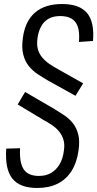

<svg xmlns="http://www.w3.org/2000/svg" viewBox="-20 -828 484 956"><path d="M165 108Q79 108 41.5 61Q4 14 11 -88L80 -90Q76 -18 98 15Q120 48 174 48Q209 48 234.5 33Q260 18 276.5 -9.5Q293 -37 298 -77Q303 -109 296 -132Q289 -155 274.5 -173Q260 -191 240 -204.5Q220 -218 196 -231L68 -308L105 -370L248 -287Q274 -271 299 -254.5Q324 -238 342.5 -215Q361 -192 369.5 -159Q378 -126 371 -79Q363 -19 336.5 23Q310 65 267 86.5Q224 108 165 108ZM219 -427Q193 -442 167.5 -459Q142 -476 123 -499.5Q104 -523 95.5 -557.5Q87 -592 94 -640Q105 -723 154.5 -765.5Q204 -808 289 -808Q376 -808 413.5 -763Q451 -718 443 -624L373 -619Q379 -685 356.5 -716.5Q334 -748 280 -748Q231 -748 203 -720.5Q175 -693 167 -640Q162 -607 168.5 -583.5Q175 -560 190 -542Q205 -524 225.5 -510Q246 -496 270 -483L394 -413L356 -351Z"/></svg>

Font: Pathway Extreme Condensed Light
Style: Italic
Weight: 300
Width: 3
Italic angle: -8°
Version: Version 1.001;gftools[0.9.26]